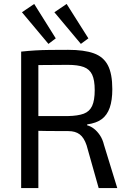

<svg xmlns="http://www.w3.org/2000/svg" viewBox="-20 -951 658 971"><path d="M325 -699Q405 -699 454 -681.5Q503 -664 525.5 -621Q548 -578 548 -500Q548 -444 535 -406.5Q522 -369 494.5 -348.5Q467 -328 421 -322V-317Q438 -313 454.5 -300.5Q471 -288 485 -267.5Q499 -247 506 -218L573 0H479L418 -216Q405 -255 383 -271.5Q361 -288 326 -288Q265 -288 220 -288.5Q175 -289 145 -290Q115 -291 97 -291L100 -364H323Q374 -365 403.5 -376Q433 -387 446 -415.5Q459 -444 459 -495Q459 -546 446 -573.5Q433 -601 403.5 -612Q374 -623 323 -623Q241 -623 181.5 -622Q122 -621 101 -621L87 -690Q125 -694 158 -696Q191 -698 230.5 -698.5Q270 -699 325 -699ZM174 -690V0H87V-690ZM317 -931 427 -757 389 -729 255 -889ZM153 -931 262 -757 225 -729 91 -889Z"/></svg>

Font: Exo 2
Style: Regular
Weight: 400
Designer: Natanael Gama
Foundry: Natanael Gama
Version: Version 2.010